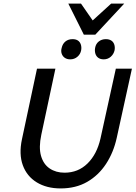

<svg xmlns="http://www.w3.org/2000/svg" viewBox="-20 -1042 758 1074"><path d="M319 12Q241 12 185.5 -22Q130 -56 107.5 -118Q85 -180 103 -264L187 -658H290L211 -288Q196 -217 209.5 -170Q223 -123 258 -99.5Q293 -76 341 -76Q417 -76 469.5 -127.5Q522 -179 542 -267L628 -658H718L633 -271Q615 -189 573 -125Q531 -61 467.5 -24.5Q404 12 319 12ZM373 -710Q355 -710 342.5 -718.5Q330 -727 325 -742Q320 -757 325 -774Q330 -797 346 -810Q362 -823 386 -823Q404 -823 415.5 -815.5Q427 -808 432 -793.5Q437 -779 434 -761Q430 -739 413 -724.5Q396 -710 373 -710ZM560 -710Q542 -710 530 -718.5Q518 -727 513.5 -742Q509 -757 512 -774Q516 -797 532.5 -810Q549 -823 572 -823Q590 -823 602 -815.5Q614 -808 619 -793.5Q624 -779 621 -761Q616 -739 599.5 -724.5Q583 -710 560 -710ZM449 -848 478 -909 602 -1022H675L513 -848ZM449 -848 362 -1022H433L510 -911L513 -848Z"/></svg>

Font: Ysabeau Infant SemiBold
Style: Italic
Weight: 600
Italic angle: -12°
Designer: Christian Thalmann (Catharsis Fonts)
Version: Version 2.002; featfreeze: ss01,ss02,lnum